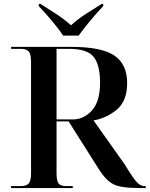

<svg xmlns="http://www.w3.org/2000/svg" viewBox="-20 -951 757 971"><path d="M36 0H348V-10H314Q286 -10 276 -23.5Q266 -37 266 -76V-337H327L482 -92Q516 -39 553 -19.5Q590 0 687 0H717V-10H709Q693 -10 675.5 -26Q658 -42 609 -122L453 -342Q518 -353 570.5 -396.5Q623 -440 623 -531Q623 -626 558.5 -670Q494 -714 339 -714H36V-704H86Q114 -704 125.5 -690.5Q137 -677 137 -638V-76Q137 -37 125.5 -23.5Q114 -10 86 -10H36ZM266 -347V-704H329Q420 -704 453 -664Q486 -624 486 -532Q486 -438 445 -392.5Q404 -347 348 -347ZM299 -771H378Q402 -805 437.5 -847.5Q473 -890 502 -920V-931H494Q458 -909 415.5 -881.5Q373 -854 339 -823Q305 -854 262.5 -881.5Q220 -909 185 -931H176V-920Q205 -890 241 -847.5Q277 -805 299 -771Z"/></svg>

Font: Noto Serif Display Semi
Style: Regular
Weight: 600
Designer: Monotype Design Team
Foundry: Monotype Imaging Inc.
Version: Version 1.900